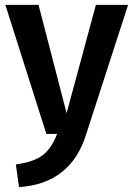

<svg xmlns="http://www.w3.org/2000/svg" viewBox="-20 -549 546 787"><path d="M58 218 45 125Q118 115 154.5 87.5Q191 60 214 0H170L2 -529H138L253 -85L373 -529H505L333 2Q270 204 58 218Z"/></svg>

Font: Trujillo Medium
Style: Regular
Weight: 500
Designer: Fira Sans original fonts by bBox Type GmbH, Carrois Corporate GbR, & Edenspiekermann AG / Changes by Cristiano Sobral
Foundry: Fira Sans original fonts by bBox Type GmbH, Carrois Corporate GbR, & Edenspiekermann AG / Changes by Cristiano Sobral
Version: Version 4.301;October 17, 2021;FontCreator 14.0.0.2814 64-bi